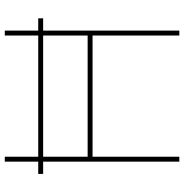

<svg xmlns="http://www.w3.org/2000/svg" viewBox="-4 -746 750 781"><g transform="rotate(-90 370.5 -355.0)"><path d="M54 -554V-574H687V-554ZM637 -710V0H617V-353H124V0H104V-710H124V-373H617V-710Z"/></g></svg>

Font: Raleway Thin Thin
Style: Regular
Weight: 250
Version: Version 4.026